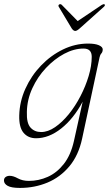

<svg xmlns="http://www.w3.org/2000/svg" viewBox="-54 -672 540 943"><path d="M349.5 8Q332 90.5 287 144.5Q242 198.5 179 224.8Q116 251 44 251Q2 251 -16.2 240.8Q-34.5 230.5 -34.5 214.5Q-34.5 203.5 -26.5 197.5Q-18.5 191.5 -6 191.5Q11 191.5 33.8 204Q56.5 216.5 88 216.5Q136 216.5 180.8 196.5Q225.5 176.5 259.5 133.2Q293.5 90 309 21L352 -172.5Q307 -88.5 246.5 -40.8Q186 7 123 7Q84 7 61.5 -20Q39 -47 40.5 -104.5Q42 -173 70.8 -236.5Q99.5 -300 147.5 -350Q195.5 -400 255.2 -429Q315 -458 378.5 -458Q413 -458 431.8 -449.8Q450.5 -441.5 450.5 -429.5Q450.5 -417 444 -409.8Q437.5 -402.5 435 -390.5ZM78 -122Q76 -67.5 95.8 -45.5Q115.5 -23.5 148 -23.5Q181.5 -23.5 216.5 -47.5Q251.5 -71.5 283.8 -111.2Q316 -151 341.2 -199.8Q366.5 -248.5 381.5 -298.8Q396.5 -349 396.5 -393Q396.5 -433.5 356.5 -433.5Q309.5 -433.5 261.2 -407.8Q213 -382 171.8 -338.2Q130.5 -294.5 104.8 -238.5Q79 -182.5 78 -122ZM337 -532Q323.5 -520 315.5 -520Q307 -520 298.5 -532L235 -638Q230 -646 237.5 -650.5Q243.5 -653.5 249.5 -648L327.5 -568.5L446 -648Q455.5 -653.5 459.5 -650.5Q464.5 -646 455.5 -638Z"/></svg>

Font: Fraunces 9pt S050 Thin
Style: Italic
Weight: 100
Italic angle: -16°
Version: Version 1.000; ttfautohint (v1.8.3)